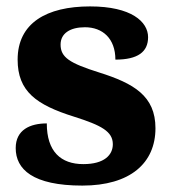

<svg xmlns="http://www.w3.org/2000/svg" viewBox="-20 -569 532 599"><path d="M237 10C386 10 465 -60 465 -169C465 -270 397 -309 289 -343C197 -372 169 -390 169 -430C169 -465 199 -484 245 -484C300 -484 340 -449 340 -383C410 -383 442 -407 442 -453C442 -501 390 -549 261 -549C125 -549 35 -497 35 -383C35 -284 93 -242 211 -205C296 -178 332 -159 332 -119C332 -86 306 -57 240 -57C170 -57 126 -96 126 -184C74 -184 29 -164 29 -107C29 -41 82 10 237 10Z"/></svg>

Font: Noto Serif Myanmar ExtraBold
Style: Regular
Weight: 800
Designer: Ben Mitchell and the Monotype Design Team
Foundry: Monotype Imaging Inc.
Version: Version 2.106